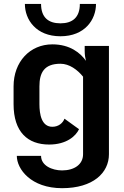

<svg xmlns="http://www.w3.org/2000/svg" viewBox="-20 -737 640 990"><path d="M108.3 -716.7C108.3 -635.8 165.8 -550 291.7 -550C417.5 -550 475 -635.8 475 -716.7H391.7C391.7 -646.7 353.3 -616.7 291.7 -616.7C230 -616.7 191.7 -646.7 191.7 -716.7ZM541.7 58.3V-500H416.7V-475C416.7 -452.5 420 -435.8 423.3 -423.3C395 -463.3 341.7 -508.3 250 -508.3C134.2 -508.3 50 -418.3 50 -291.7V-200C50 -55.8 123.3 8.3 233.3 8.3C322.5 8.3 370.8 -35 387.5 -70.8L312.5 -125C304.2 -102.5 281.7 -83.3 250 -83.3C194.2 -83.3 183.3 -147.5 183.3 -200V-291.7C183.3 -360.8 206.7 -408.3 291.7 -408.3C337.5 -408.3 379.2 -377.5 408.3 -341.7V58.3C408.3 110.8 363.3 141.7 300 141.7C248.3 141.7 191.7 116.7 191.7 66.7H66.7C66.7 135 140 233.3 300 233.3C460 233.3 541.7 154.2 541.7 58.3Z"/></svg>

Font: BoonHome
Style: Bold
Weight: 700
Designer: Sungsit Sawaiwan
Foundry: Sungsit Sawaiwan
Version: Version 0.2